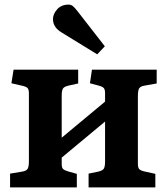

<svg xmlns="http://www.w3.org/2000/svg" viewBox="-20 -817 727 837"><path d="M403.8 -580.1 248 -675.8Q210.9 -698.2 210.9 -733.9Q210.9 -755.9 229.2 -776.4Q247.6 -796.9 278.8 -796.9Q289.1 -796.9 297.1 -790.8Q305.2 -784.7 317.9 -768.1L437 -615.2ZM23.9 0V-60.1L76.2 -68.8Q94.7 -71.8 100.3 -80.8Q106 -89.8 106 -113.8V-410.2Q106 -426.8 100.3 -432.9Q94.7 -439 78.1 -442.9L29.8 -454.1L39.1 -513.2H320.8V-453.1L278.8 -443.8Q259.8 -439.5 254.4 -430.9Q249 -422.4 249 -398.9V-216.8L438 -374V-410.2Q438 -426.8 432.4 -433.1Q426.8 -439.5 410.2 -443.8L372.1 -454.1L380.9 -513.2H663.1V-453.1L610.8 -443.8Q592.3 -440.9 586.7 -431.9Q581.1 -422.9 581.1 -398.9V-103Q581.1 -86.4 586.7 -80.1Q592.3 -73.7 608.9 -69.8L657.2 -59.1V0H366.2V-60.1L408.2 -68.8Q427.2 -73.2 432.6 -81.8Q438 -90.3 438 -113.8V-287.1L249 -129.9V-103Q249 -86.4 254.6 -80.6Q260.3 -74.7 276.9 -69.8L314.9 -59.1V0Z"/></svg>

Font: Literata Book
Style: Bold
Weight: 700
Designer: Latin by Veronika Burian and Jose Scaglione. Greek by Irene Vlachou. Cyrillic by Vera Evstafieva
Foundry: TypeTogether
Version: Version 2.003;PS 002.003;hotconv 1.0.88;makeotf.lib2.5.64775